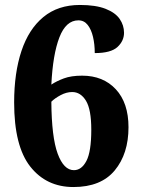

<svg xmlns="http://www.w3.org/2000/svg" viewBox="-20 -744 567 774"><path d="M276 10Q167 10 102 -72.5Q37 -155 37 -331Q37 -450 66.5 -538.5Q96 -627 155 -675.5Q214 -724 302 -724Q366 -724 405.5 -708.5Q445 -693 462.5 -667.5Q480 -642 480 -612Q480 -579 453.5 -554.5Q427 -530 362 -530Q362 -565 355 -595Q348 -625 333.5 -643.5Q319 -662 296 -662Q246 -662 219.5 -593.5Q193 -525 187 -403Q208 -417 237.5 -428Q267 -439 311 -439Q396 -439 447 -384Q498 -329 498 -231Q498 -124 442.5 -57Q387 10 276 10ZM278 -58Q309 -58 328.5 -95.5Q348 -133 348 -221Q348 -303 326.5 -338Q305 -373 271 -373Q248 -373 224.5 -360.5Q201 -348 187 -334Q188 -191 212.5 -124.5Q237 -58 278 -58Z"/></svg>

Font: Noto Serif Thai SemiCondensed ExtraBold
Style: Regular
Weight: 800
Width: 4
Designer: Monotype Design Team
Foundry: Monotype Imaging Inc.
Version: Version 2.002; ttfautohint (v1.8.4.7-5d5b)